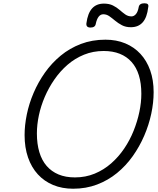

<svg xmlns="http://www.w3.org/2000/svg" viewBox="-20 -1132 965 1171"><path d="M426 19Q359 19 304.5 -3.5Q250 -26 211 -68.5Q172 -111 151 -171.5Q130 -232 130 -308Q130 -368 143.5 -434Q157 -500 185 -565.5Q213 -631 254 -689Q295 -747 350 -792.5Q405 -838 473.5 -864Q542 -890 623 -890Q690 -890 744 -867.5Q798 -845 836.5 -803.5Q875 -762 896 -703Q917 -644 917 -570Q917 -506 902.5 -438Q888 -370 859.5 -304Q831 -238 789.5 -179.5Q748 -121 693.5 -76.5Q639 -32 572 -6.5Q505 19 426 19ZM437 -50Q502 -50 557.5 -73Q613 -96 658 -135.5Q703 -175 737.5 -226Q772 -277 795 -334.5Q818 -392 830 -449.5Q842 -507 842 -560Q842 -624 827 -672.5Q812 -721 782.5 -754Q753 -787 710.5 -804Q668 -821 612 -821Q548 -821 492.5 -798.5Q437 -776 392 -737Q347 -698 312 -647.5Q277 -597 253 -541Q229 -485 217 -428Q205 -371 205 -318Q205 -254 220 -204Q235 -154 264.5 -120Q294 -86 337 -68Q380 -50 437 -50ZM532 -964Q504 -964 507 -990Q515 -1051 541.5 -1080.5Q568 -1110 614 -1110Q646 -1110 669 -1098.5Q692 -1087 709.5 -1071.5Q727 -1056 744 -1044Q761 -1032 782 -1032Q797 -1032 809 -1046Q821 -1060 826 -1089Q830 -1112 861 -1112Q876 -1112 881.5 -1106Q887 -1100 884 -1088Q877 -1026 850.5 -996Q824 -966 778 -966Q747 -966 724 -978Q701 -990 682.5 -1005.5Q664 -1021 647 -1033Q630 -1045 610 -1045Q593 -1045 581.5 -1030Q570 -1015 564 -986Q562 -975 554 -969.5Q546 -964 532 -964Z"/></svg>

Font: Playwrite DK Loopet Light
Style: Regular
Weight: 300
Version: Version 1.003